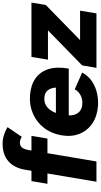

<svg xmlns="http://www.w3.org/2000/svg" viewBox="331 -1093 775 1477"><g transform="rotate(-90 718.5 -354.5)"><path d="M59 0 151 -547Q164 -629 214.5 -675.5Q265 -722 353 -722Q387 -722 421.5 -710.5Q456 -699 479 -684L404 -574Q393 -582 381.5 -585.5Q370 -589 360 -589Q336 -589 322 -572.5Q308 -556 302 -517L215 0ZM43 -377 64 -500H412L391 -377Z M643 12Q564 6 508.5 -31Q453 -68 428 -129.5Q403 -191 416 -268Q429 -346 472.5 -402.5Q516 -459 581.5 -488Q647 -517 724 -511Q800 -506 852 -470.5Q904 -435 925 -370Q946 -305 929 -213H569Q569 -178 580 -155.5Q591 -133 611 -121.5Q631 -110 657 -109Q695 -106 725.5 -123Q756 -140 770 -167L899 -110Q873 -62 830.5 -34Q788 -6 739 4.5Q690 15 643 12ZM588 -312H783Q781 -351 762 -375Q743 -399 703 -401Q662 -403 633 -379Q604 -355 588 -312Z M1035 -15 954 -110 1342 -489 1419 -390ZM935 0 954 -110 1047 -126H1375L1354 0ZM998 -373 1019 -500H1437L1419 -390L1321 -373Z"/></g></svg>

Font: Figtree ExtraBold
Style: Italic
Weight: 800
Italic angle: -9.5°
Foundry: Erik Kennedy
Version: Version 2.001;gftools[0.9.30]